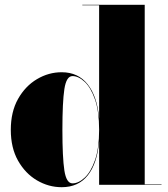

<svg xmlns="http://www.w3.org/2000/svg" viewBox="-20 -770 702 800"><path d="M653 -2V0H393V-180.5Q385 -89 345.8 -39.5Q306.5 10 237 10Q182.5 10 134 -18.5Q85.5 -47 55.2 -100.5Q25 -154 25 -229Q25 -304 55.2 -357.8Q85.5 -411.5 134 -440.2Q182.5 -469 237 -469Q305.5 -469 345.2 -418.8Q385 -368.5 393 -277V-748H323V-750H583V-2ZM393 -229Q393 -306 375.8 -355.5Q358.5 -405 332.8 -429Q307 -453 282 -453Q256.5 -453 248.2 -398.8Q240 -344.5 240 -229Q240 -113.5 248.2 -59.8Q256.5 -6 282 -6Q307 -6 332.8 -29.8Q358.5 -53.5 375.8 -102.8Q393 -152 393 -229Z"/></svg>

Font: Bodoni* 96pt Fatface
Style: Regular
Weight: 900
Version: Version 2.3